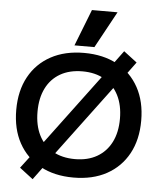

<svg xmlns="http://www.w3.org/2000/svg" viewBox="-65 -1055 937 1151"><g transform="rotate(5 403.0 -479.5)"><path d="M175 41 94 -21 157 -104 159 -102 598 -690 596 -691 655 -771 735 -710 673 -626 671 -628 232 -40 234 -39ZM417 10Q302 10 217.5 -36Q133 -82 87 -166Q41 -250 41 -365Q41 -480 87 -564Q133 -648 217.5 -694Q302 -740 417 -740Q533 -740 617 -694Q701 -648 747 -564Q793 -480 793 -365Q793 -250 747 -166Q701 -82 617 -36Q533 10 417 10ZM417 -101Q494 -101 549.5 -133Q605 -165 635 -224Q665 -283 665 -365Q665 -447 635 -506Q605 -565 549.5 -597Q494 -629 417 -629Q339 -629 283.5 -597Q228 -565 198.5 -506Q169 -447 169 -365Q169 -283 198.5 -224Q228 -165 283.5 -133Q339 -101 417 -101ZM475 -780H355L441 -1000H595Z"/></g></svg>

Font: M PLUS 2 SemiBold
Style: Regular
Weight: 600
Designer: Coji Morishita
Foundry: UNDERFOREST DESIGN
Version: Version 1.001